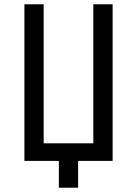

<svg xmlns="http://www.w3.org/2000/svg" viewBox="-20 -750 639 895"><path d="M254.4 125V0H93.8V-730H183.6V-82H415V-730H504.9V0H344.2V125Z"/></svg>

Font: UDEV Gothic 35
Style: Regular
Weight: 400
Version: v2.1.0; ttfautohint (v1.8.4.7-5d5b-dirty) -l 6 -r 45 -G 200 